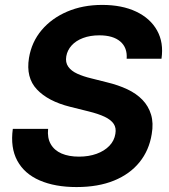

<svg xmlns="http://www.w3.org/2000/svg" viewBox="-20 -758 694 789"><path d="M294.4 10.7Q206.1 10.7 143.1 -16.6Q80.1 -43.9 51 -97.7Q22 -151.4 32.7 -228.5H177.7Q173.8 -191.4 188.5 -165.8Q203.1 -140.1 232.9 -127.2Q262.7 -114.3 304.7 -114.3Q344.7 -114.3 377 -126Q409.2 -137.7 429.4 -158.7Q449.7 -179.7 454.1 -208Q458.5 -232.4 447 -249.3Q435.5 -266.1 409.7 -278.3Q383.8 -290.5 343.8 -300.3L267.6 -319.3Q177.7 -341.8 131.8 -390.4Q85.9 -439 99.1 -520Q109.9 -585.4 151.1 -634.3Q192.4 -683.1 256.3 -710.4Q320.3 -737.8 399.9 -737.8Q481.4 -737.8 539.6 -710.2Q597.7 -682.6 625.5 -632.8Q653.3 -583 643.6 -516.6H500.5Q503.9 -562 474.4 -587.4Q444.8 -612.8 388.2 -612.8Q350.6 -612.8 321.3 -601.8Q292 -590.8 274.4 -571.3Q256.8 -551.8 252.4 -526.9Q248 -501.5 260.5 -483.9Q272.9 -466.3 297.6 -455.1Q322.3 -443.8 355 -436L418.9 -419.9Q465.8 -408.7 503.2 -391.1Q540.5 -373.5 565.4 -347.7Q590.3 -321.8 600.8 -286.9Q611.3 -252 603.5 -207Q592.8 -140.1 553.2 -91.3Q513.7 -42.5 448.5 -15.9Q383.3 10.7 294.4 10.7Z"/></svg>

Font: Inter 18pt
Style: Bold Italic
Weight: 700
Italic angle: -9.3988°
Designer: Rasmus Andersson
Foundry: rsms
Version: Version 4.001;git-66647c0bb